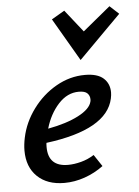

<svg xmlns="http://www.w3.org/2000/svg" viewBox="-51 -736 566 782"><g transform="rotate(-5 231.5 -344.5)"><path d="M402 -345Q402 -334 399 -320Q372 -195 122 -163Q121 -157 121 -146Q121 -66 202 -66Q227 -66 255.5 -73.5Q284 -81 309 -97L341 -49Q306 -23 264.5 -8.5Q223 6 181 6Q111 6 70.5 -33Q30 -72 30 -139Q30 -164 36 -192Q49 -254 88.5 -307.5Q128 -361 184 -393Q240 -425 302 -425Q353 -425 377.5 -403Q402 -381 402 -345ZM316 -324Q316 -339 306 -349Q296 -359 271 -359Q224 -359 187.5 -319Q151 -279 134 -220Q210 -234 259 -259.5Q308 -285 315 -315Q316 -318 316 -324ZM188 -662 241 -693 313 -602 426 -695 463 -661 290 -487Z"/></g></svg>

Font: Ysabeau Semibold
Style: Italic
Weight: 600
Italic angle: -12°
Designer: Christian Thalmann (Catharsis Fonts)
Version: Version 0.003